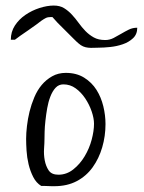

<svg xmlns="http://www.w3.org/2000/svg" viewBox="-20 -676 515 685"><path d="M73.2 -180.7Q73.2 -201.2 76.2 -226.6Q79.1 -252 85.4 -277.8Q91.8 -303.7 102.5 -329.1Q113.3 -354.5 128.9 -373Q144.5 -391.6 166 -403.8Q187.5 -416 214.8 -416Q252.9 -416 280.3 -398.9Q307.6 -381.8 324.2 -355.5Q340.8 -329.1 348.6 -296.9Q356.4 -264.6 356.4 -233.4Q356.4 -190.4 344.7 -150.4Q333 -110.4 310.5 -79.1Q288.1 -47.9 253.9 -29.8Q219.7 -11.7 173.8 -11.7Q170.9 -11.7 164.1 -11.7Q157.2 -11.7 150.4 -12.2Q143.6 -12.7 136.7 -12.7Q129.9 -12.7 127 -12.7Q109.4 -23.4 98.6 -44.4Q87.9 -65.4 82 -89.8Q76.2 -114.3 74.7 -138.7Q73.2 -163.1 73.2 -180.7ZM138.7 -179.7Q138.7 -167 137.2 -146Q135.7 -125 139.6 -104Q143.6 -83 153.8 -67.9Q164.1 -52.7 188.5 -52.7Q217.8 -52.7 241.7 -71.8Q265.6 -90.8 282.2 -118.7Q298.8 -146.5 307.1 -177.7Q315.4 -209 315.4 -234.4Q315.4 -253.9 307.1 -278.3Q298.8 -302.7 284.2 -324.7Q269.5 -346.7 250 -360.8Q230.5 -375 206.1 -375Q189.5 -375 178.2 -362.8Q167 -350.6 159.7 -331.5Q152.3 -312.5 148.4 -290Q144.5 -267.6 142.1 -245.6Q139.6 -223.6 139.2 -206.1Q138.7 -188.5 138.7 -179.7ZM167 -615.2Q167 -615.2 164.6 -615.2Q162.1 -615.2 161.1 -615.2Q150.4 -615.2 143.6 -611.8Q136.7 -608.4 127 -601.6Q122.1 -597.7 108.9 -587.9Q95.7 -578.1 80.6 -567.9Q65.4 -557.6 52.2 -548.3Q39.1 -539.1 33.2 -534.2H18.6Q18.6 -562.5 33.2 -585Q47.9 -607.4 70.8 -623Q93.8 -638.7 121.1 -647.5Q148.4 -656.2 171.9 -656.2Q193.4 -656.2 208.5 -647Q223.6 -637.7 236.3 -624Q249 -610.4 260.3 -594.7Q271.5 -579.1 284.7 -565.4Q297.9 -551.8 314.5 -542.5Q331.1 -533.2 355.5 -533.2Q371.1 -533.2 385.3 -540.5Q399.4 -547.9 412.6 -555.7Q425.8 -563.5 439.5 -570.3Q453.1 -577.1 469.7 -577.1Q469.7 -553.7 454.6 -539.6Q439.5 -525.4 418 -518.1Q396.5 -510.7 373 -508.3Q349.6 -505.9 333 -505.9Q323.2 -505.9 313.5 -505.4Q303.7 -504.9 294.4 -505.9Q285.2 -506.8 276.9 -510.3Q268.6 -513.7 259.8 -521.5Q254.9 -525.4 241.2 -539.1L185.5 -594.7Q171.9 -609.4 167 -615.2Z"/></svg>

Font: The Girl Next Door
Style: Regular
Weight: 400
Designer: Kimberly Geswein
Foundry: Kimberly Geswein
Version: Version 1.002 2010